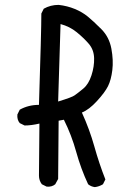

<svg xmlns="http://www.w3.org/2000/svg" viewBox="-20 -766 540 782"><path d="M366.2 -3.9Q350.6 -5.9 338.9 -15.6Q309.6 -78.1 290.5 -147Q271.5 -215.8 240.2 -278.3L218.8 -274.4L216.8 -37.1L205.1 -15.6Q191.4 -3.9 169.9 -5.9L150.4 -15.6Q138.7 -31.2 138.7 -50.8L140.6 -262.7Q107.4 -254.9 80.1 -254.9L60.5 -264.6Q48.8 -278.3 50.8 -299.8L60.5 -319.3Q95.7 -338.9 138.7 -338.9Q148.4 -640.6 148.4 -710.9L158.2 -730.5Q185.5 -746.1 218.8 -746.1Q253.9 -742.2 284.7 -729.5Q315.4 -716.8 337.9 -698.2Q360.4 -679.7 392.6 -647.5Q424.8 -615.2 433.6 -567.9Q442.4 -520.5 437.5 -480.5Q432.6 -440.4 419.9 -415Q407.2 -389.6 375 -354.5Q342.8 -319.3 313.5 -307.6Q344.7 -239.3 364.3 -169.4Q383.8 -99.6 409.2 -35.2L399.4 -15.6Q383.8 -5.9 366.2 -3.9ZM284.2 -377.9Q296.9 -386.7 318.8 -404.8Q340.8 -422.9 352.5 -459Q364.3 -495.1 363.3 -529.3Q362.3 -563.5 341.8 -587.4Q321.3 -611.3 292.5 -634.8Q263.7 -658.2 226.6 -668L216.8 -352.5Q274.4 -370.1 284.2 -377.9Z"/></svg>

Font: JasonHandwriting4
Style: Regular
Weight: 400
Version: Version 1.01.21